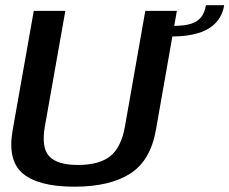

<svg xmlns="http://www.w3.org/2000/svg" viewBox="-20 -717 886 742"><path d="M267 4.5Q404 4.5 482.8 -45.8Q561.5 -96 582.5 -214.5L663.5 -675H541.5L463 -229Q448.5 -147 405.8 -113.2Q363 -79.5 281.5 -79.5Q201 -79.5 170 -113.2Q139 -147 153.5 -229L232.5 -675H110.5L29 -214.5Q8 -96 69 -45.8Q130 4.5 267 4.5ZM651 -617 644 -576Q703.5 -576 746 -589Q788.5 -602 814 -629Q839.5 -656 846.5 -697H776Q771 -668 757.2 -650.5Q743.5 -633 717.8 -625Q692 -617 651 -617Z"/></svg>

Font: Anybody UltraCondensed Thin Medium
Style: Italic
Weight: 500
Italic angle: -10°
Version: Version 1.111